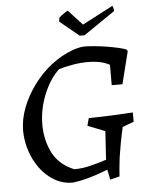

<svg xmlns="http://www.w3.org/2000/svg" viewBox="-58 -886 742 947"><g transform="rotate(-5 313.5 -413.0)"><path d="M449 13 439 -37Q409 -25 380.5 -15.5Q352 -6 323.5 1Q295 8 265 12Q215 12 174 -12Q133 -36 103.5 -76Q74 -116 58 -165Q42 -214 42 -265Q42 -321 64.5 -379Q87 -437 126 -489.5Q165 -542 214 -580Q239 -599 265.5 -614Q292 -629 319.5 -639Q347 -649 375 -652Q395 -652 424.5 -649.5Q454 -647 485 -642Q516 -637 543.5 -631Q571 -625 587 -618L590 -609L550 -450H497V-551Q482 -559 466 -564Q450 -569 431 -571.5Q412 -574 387 -574Q350 -574 309 -566.5Q268 -559 245 -551Q220 -528 200.5 -497Q181 -466 167 -430.5Q153 -395 146 -358Q139 -321 139 -286Q139 -210 170.5 -147Q202 -84 277 -53Q315 -53 356.5 -63Q398 -73 437 -86L446 -227L360 -261L370 -298Q415 -299 450.5 -300Q486 -301 519 -303Q552 -305 589 -307V-261L533 -240Q524 -201 517 -163.5Q510 -126 505 -92Q501 -61 499 -38Q497 -15 496 2ZM361 -707 266 -785 269 -804Q278 -813 292 -822.5Q306 -832 313 -835L382 -760L533 -839Q536 -839 538.5 -828.5Q541 -818 540 -813L385 -707Z"/></g></svg>

Font: Labrada
Style: Italic
Weight: 400
Italic angle: -7°
Designer: Mercedes Jáuregui
Foundry: Omnibus-Type Team
Version: Version 1.000